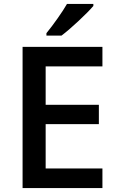

<svg xmlns="http://www.w3.org/2000/svg" viewBox="-20 -951 598 971"><path d="M94.2 0ZM498 0H94.2V-713.9H498V-615.2H210.9V-420.9H480V-323.2H210.9V-99.1H498ZM214.8 -771V-783.2Q242.7 -817.4 272.2 -859.4Q301.8 -901.4 318.8 -931.2H452.1V-920.9Q426.8 -891.1 376.2 -844Q325.7 -796.9 291 -771Z"/></svg>

Font: Open Sans Semibold
Style: Regular
Weight: 600
Foundry: Ascender Corporation
Version: Version 1.10